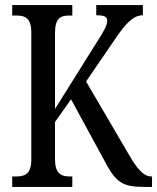

<svg xmlns="http://www.w3.org/2000/svg" viewBox="-20 -734 617 754"><path d="M28 0H264V-41H255C219 -41 196 -52 196 -110V-255L259 -344L389 -105C434 -19 458 0 546 0H577V-41H574C545 -41 519 -70 489 -122L318 -414L433 -582C473 -641 503 -674 541 -674V-714H358V-674C388 -674 401 -669 401 -653C401 -634 387 -609 353 -557L196 -306V-604C196 -662 217 -673 252 -673H264V-714H28V-673H45C79 -673 103 -662 103 -607V-107C103 -51 78 -41 43 -41H28Z"/></svg>

Font: Noto Serif Myanmar ExtCond
Style: Regular
Weight: 400
Width: 2
Designer: Ben Mitchell and the Monotype Design Team
Foundry: Monotype Imaging Inc.
Version: Version 2.106